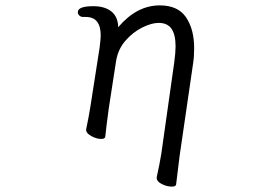

<svg xmlns="http://www.w3.org/2000/svg" viewBox="-20 -506 1040 713"><path d="M618 187Q600 187 581 177.5Q562 168 562 155V152Q573 102 579 65L627 -274Q632 -311 632 -334Q632 -377 617 -399Q602 -421 569 -421Q543 -421 508.5 -404Q474 -387 446 -355Q418 -323 411 -279L384 -104Q383 -97 376 -43L371 1Q370 10 356 10Q339 10 319.5 -0.5Q300 -11 300 -23V-26Q310 -74 316 -112L350 -330Q354 -362 354 -374Q354 -443 299 -443H289Q280 -443 274.5 -448.5Q269 -454 269 -461Q269 -483 327 -483Q369 -483 393.5 -463.5Q418 -444 419 -405Q488 -486 573 -486Q641 -486 671 -441.5Q701 -397 701 -327Q701 -295 697 -270L647 73L634 179Q633 187 618 187Z"/></svg>

Font: Fusion Kai T
Style: Regular
Weight: 400
Designer: Fontworks Inc.
Version: Version 24.134;May 13, 2024